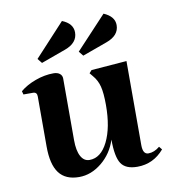

<svg xmlns="http://www.w3.org/2000/svg" viewBox="-63 -549 556 614"><g transform="rotate(-10 214.5 -241.5)"><path d="M146 9Q102 9 81 -19Q60 -47 60 -105V-268Q60 -282 47 -282H16L13 -293Q33 -310 63 -321Q93 -332 122 -332Q135 -332 142.5 -326Q150 -320 150 -310V-110Q150 -76 160 -57.5Q170 -39 188 -39Q225 -39 247.5 -84.5Q270 -130 270 -203Q270 -242 264.5 -263.5Q259 -285 245 -301L236 -312L244 -321L359 -330V-57Q359 -27 377 -27Q396 -27 414 -42L422 -32Q387 9 335 9Q297 9 282.5 -13Q268 -35 268 -91Q254 -47 219.5 -19Q185 9 146 9ZM213 -449Q213 -415 172 -400L92 -371L80 -386L178 -492Q213 -478 213 -449ZM348 -449Q348 -415 306 -400L226 -371L214 -386L313 -492Q348 -477 348 -449Z"/></g></svg>

Font: Katibeh
Style: Regular
Weight: 400
Designer: Arabic design by Kourosh Beigpour, Latin design by Eduardo Tunni, engineering by Lasse Fister
Version: Version 1.000